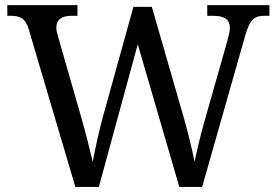

<svg xmlns="http://www.w3.org/2000/svg" viewBox="-20 -734 1087 754"><path d="M701.2 -273.9 576.2 -707H503.9L384.8 -277.8C367.2 -213.4 354 -150.4 344.2 -98.1C333 -146.5 317.9 -206.5 300.8 -267.1L209 -586.9L203.6 -606.9C202.1 -612.8 201.2 -618.7 201.2 -624C201.2 -657.2 220.7 -671.9 261.2 -671.9H284.2V-713.9H8.8V-671.9H22C62 -671.9 80.1 -660.6 92.8 -619.1L275.9 0H368.2L521 -560.1L684.1 0H773.9L942.9 -594.2C961.9 -659.2 979.5 -671.9 1019 -671.9H1038.1V-713.9H793.9V-671.9H816.9C861.3 -671.9 882.8 -657.7 882.8 -623C882.8 -609.4 876.5 -588.9 872.1 -570.8L784.2 -262.2C766.1 -197.8 753.9 -146.5 744.1 -98.1C734.9 -144.5 720.2 -207.5 701.2 -273.9Z"/></svg>

Font: The Erased English
Style: Regular
Weight: 400
Designer: Monotype Design team + ligartures altered by 180 Amsterdam
Foundry: Monotype Imaging Inc.
Version: Version 1.030;Glyphs 3.1.2 (3151)